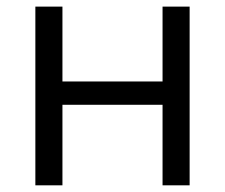

<svg xmlns="http://www.w3.org/2000/svg" viewBox="-20 -555 674 575"><path d="M167 -535.2V-311H466.8V-535.2H547.9V0H466.8V-241.2H167V0H85.9V-535.2Z"/></svg>

Font: HunimalSansv1.5
Style: Regular
Weight: 400
Foundry: Ascender Corporation
Version: Version 1.10